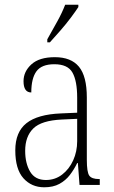

<svg xmlns="http://www.w3.org/2000/svg" viewBox="-20 -786 486 816"><path d="M168 10Q114 10 79.5 -28.5Q45 -67 45 -147Q45 -225 92.5 -262.5Q140 -300 239 -304L308 -307V-371Q308 -442 288 -477.5Q268 -513 211 -513Q157 -513 135 -483Q113 -453 113 -393Q80 -393 80 -441Q80 -482 113.5 -512.5Q147 -543 213 -543Q282 -543 315.5 -502.5Q349 -462 349 -372V-107Q349 -54 359.5 -39.5Q370 -25 401 -25H404V0H318L311 -93H308Q295 -66 277 -42.5Q259 -19 232.5 -4.5Q206 10 168 10ZM175 -21Q214 -21 244 -44Q274 -67 291 -104.5Q308 -142 308 -186V-281L243 -278Q156 -274 121.5 -240Q87 -206 87 -145Q87 -92 108 -56.5Q129 -21 175 -21ZM181 -619Q203 -658 223.5 -695Q244 -732 257 -766H313V-756Q302 -739 281.5 -711.5Q261 -684 236.5 -656Q212 -628 192 -606H181Z"/></svg>

Font: Noto Serif Sinhala Condensed ExtraLight
Style: Regular
Weight: 200
Width: 3
Designer: Jelle Bosma - Monotype Design Team
Foundry: Monotype Imaging Inc.
Version: Version 2.007; ttfautohint (v1.8.4.7-5d5b)